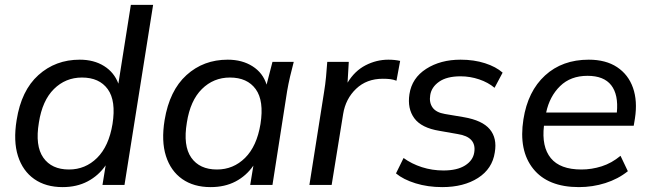

<svg xmlns="http://www.w3.org/2000/svg" viewBox="-20 -756 2656 785"><path d="M236 9Q167 9 120 -24Q73 -57 53.5 -118Q34 -179 48 -265Q67 -386 137 -449Q207 -512 306 -512Q364 -512 405.5 -486Q447 -460 464 -414L515 -736H606L489 0H399L412 -80Q383 -38 338.5 -14.5Q294 9 236 9ZM262 -63Q329 -63 377 -110.5Q425 -158 440 -249Q455 -344 420.5 -391.5Q386 -439 315 -439Q248 -439 200.5 -392Q153 -345 139 -255Q123 -160 157 -111.5Q191 -63 262 -63Z M841 9Q772 9 725 -24Q678 -57 658.5 -118Q639 -179 653 -265Q673 -386 742.5 -449Q812 -512 911 -512Q970 -512 1012.5 -485Q1055 -458 1070 -410L1094 -503H1181Q1173 -473 1166 -443Q1159 -413 1154 -384L1094 0H1003L1016 -79Q987 -37 943 -14Q899 9 841 9ZM867 -63Q934 -63 982 -110.5Q1030 -158 1045 -249Q1060 -344 1025.5 -391.5Q991 -439 920 -439Q853 -439 805.5 -392Q758 -345 744 -255Q728 -160 762 -111.5Q796 -63 867 -63Z M1245 0 1305 -380Q1310 -410 1313 -441.5Q1316 -473 1318 -503H1406L1401 -418Q1430 -466 1474.5 -489Q1519 -512 1568 -512Q1594 -512 1616 -507L1601 -426Q1588 -431 1575 -432.5Q1562 -434 1545 -434Q1479 -434 1436 -393Q1393 -352 1383 -290L1336 0Z M1788 9Q1729 9 1679 -6.5Q1629 -22 1599 -47L1630 -110Q1663 -86 1705 -72.5Q1747 -59 1793 -59Q1849 -59 1881.5 -79.5Q1914 -100 1919 -133Q1929 -196 1851 -208L1777 -221Q1703 -233 1674 -272.5Q1645 -312 1654 -371Q1664 -437 1722.5 -474.5Q1781 -512 1863 -512Q1918 -512 1963 -497.5Q2008 -483 2035 -459L2002 -397Q1976 -419 1939 -431.5Q1902 -444 1863 -444Q1807 -444 1775.5 -422Q1744 -400 1739 -367Q1734 -337 1748.5 -316.5Q1763 -296 1799 -290L1876 -277Q1952 -264 1982.5 -227.5Q2013 -191 2003 -133Q1993 -66 1934.5 -28.5Q1876 9 1788 9Z M2347 9Q2220 9 2160 -66Q2100 -141 2120 -268Q2138 -383 2208.5 -447.5Q2279 -512 2387 -512Q2457 -512 2503 -481.5Q2549 -451 2568 -397Q2587 -343 2576 -272L2571 -242H2204Q2194 -156 2232 -109.5Q2270 -63 2357 -63Q2399 -63 2440 -76Q2481 -89 2517 -119L2547 -56Q2507 -24 2455 -7.5Q2403 9 2347 9ZM2382 -446Q2313 -446 2270 -404Q2227 -362 2213 -296H2502Q2509 -369 2479 -407.5Q2449 -446 2382 -446Z"/></svg>

Font: Mulish Medium
Style: Italic
Weight: 500
Italic angle: -9°
Designer: Vernon Adams
Foundry: Vernon Adams
Version: Version 3.603; ttfautohint (v1.8.3)